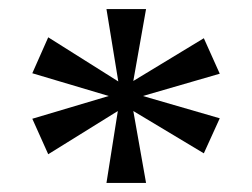

<svg xmlns="http://www.w3.org/2000/svg" viewBox="-20 -819 554 422"><path d="M239 -575 86 -480 51 -558 219 -608 51 -658 86 -737 240 -640 214 -799H301L273 -641L428 -735L463 -657L294 -608L463 -559L428 -482L273 -575L301 -417H214Z"/></svg>

Font: Noto Serif Sinhala
Style: Regular
Weight: 400
Designer: Jelle Bosma - Monotype Design Team
Foundry: Monotype Imaging Inc.
Version: Version 2.006